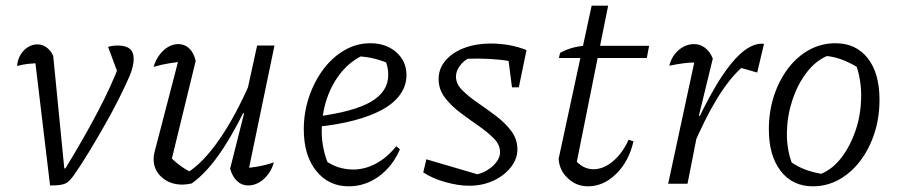

<svg xmlns="http://www.w3.org/2000/svg" viewBox="-20 -646 3162 675"><path d="M210 -54Q276 -162 324.5 -254.5Q373 -347 402 -425L401 -371L360 -481Q375 -486 394 -486Q422 -486 436 -474.5Q450 -463 450 -439Q450 -415 437 -382Q422 -347 399.5 -302Q377 -257 349.5 -208.5Q322 -160 293.5 -113Q265 -66 239 -29Q230 -17 223.5 -10.5Q217 -4 209 -0.5Q201 3 188.5 4.5Q176 6 156 6L100 -462L127 -424Q101 -424 79 -421.5Q57 -419 40 -414Q42 -437 52.5 -454Q63 -471 78.5 -480.5Q94 -490 111 -490Q129 -490 143.5 -479.5Q158 -469 167 -450L206 -54Z M668 -432 581 -75 576 -97Q595 -77 616 -62Q637 -47 656 -39L637 -38Q693 -72 751 -155.5Q809 -239 862 -362L874 -333Q847 -271 819.5 -218.5Q792 -166 764.5 -124Q737 -82 709.5 -51.5Q682 -21 654 -1Q636 3 621 3Q578 3 549 -22.5Q520 -48 520 -87Q520 -101 524 -114L614 -460L642 -431Q609 -429 578 -424Q547 -419 520 -411Q527 -435 541 -453.5Q555 -472 572 -481.5Q589 -491 607 -491Q629 -491 645 -476Q661 -461 668 -432ZM789 -53 838 -247 832 -249 884 -486H945L849 -24L835 -55Q863 -56 889.5 -61Q916 -66 943 -75Q936 -51 922 -32.5Q908 -14 890 -4Q872 6 853 6Q830 6 813.5 -9.5Q797 -25 789 -53Z M1206 9Q1135 9 1091.5 -45.5Q1048 -100 1048 -191Q1048 -252 1067 -307Q1086 -362 1118 -404Q1150 -446 1192 -470Q1234 -494 1282 -494Q1337 -494 1373 -462.5Q1409 -431 1409 -382Q1409 -345 1387 -314Q1365 -283 1324 -260.5Q1283 -238 1224 -222.5Q1165 -207 1092 -200V-236Q1224 -253 1284.5 -288.5Q1345 -324 1345 -383Q1345 -412 1332 -440L1355 -419Q1327 -432 1297.5 -439.5Q1268 -447 1236 -448L1261 -454Q1214 -433 1180.5 -392.5Q1147 -352 1129 -298.5Q1111 -245 1111 -184Q1111 -151 1118.5 -118Q1126 -85 1140 -55L1124 -81Q1147 -65 1171.5 -57.5Q1196 -50 1222 -50Q1262 -50 1301 -70.5Q1340 -91 1373 -132L1386 -121Q1360 -61 1312 -26Q1264 9 1206 9Z M1468 -40 1479 -86 1673 -29 1645 -31Q1670 -34 1691 -46.5Q1712 -59 1725 -76Q1738 -93 1738 -111Q1738 -137 1716.5 -159Q1695 -181 1662.5 -203.5Q1630 -226 1598 -250Q1566 -274 1544 -303Q1522 -332 1522 -368Q1522 -405 1546.5 -433.5Q1571 -462 1612.5 -477.5Q1654 -493 1706 -493Q1737 -493 1769 -487.5Q1801 -482 1831 -470L1812 -423Q1775 -432 1736.5 -436Q1698 -440 1660 -440Q1642 -440 1624.5 -439.5Q1607 -439 1589 -436L1632 -443Q1611 -434 1597 -415Q1583 -396 1583 -377Q1583 -351 1605 -329Q1627 -307 1659 -285Q1691 -263 1723 -239Q1755 -215 1777 -186Q1799 -157 1799 -121Q1799 -87 1775.5 -57.5Q1752 -28 1714 -10.5Q1676 7 1629 7Q1591 7 1545 -6Q1499 -19 1468 -40ZM1780 -339 1763 -470H1831L1804 -339Z M2047 9Q2006 9 1976 -19.5Q1946 -48 1944 -88L2060 -626H2118L2003 -53L1998 -88Q2028 -51 2066 -51Q2102 -51 2135.5 -79.5Q2169 -108 2190 -155L2207 -149Q2191 -79 2146.5 -35Q2102 9 2047 9ZM1945 -442 1949 -460Q1969 -471 1989.5 -477Q2010 -483 2033 -485H2262L2254 -442Z M2329 0 2428 -460 2439 -426Q2411 -427 2386.5 -424Q2362 -421 2333 -415Q2339 -439 2352.5 -456Q2366 -473 2383.5 -482Q2401 -491 2420 -491Q2441 -491 2458.5 -478Q2476 -465 2486 -440L2437 -239L2444 -238L2397 0ZM2413 -123 2401 -152Q2452 -270 2498.5 -347Q2545 -424 2586.5 -460Q2628 -496 2666 -492L2642 -391L2586 -407Q2543 -368 2500.5 -298.5Q2458 -229 2413 -123Z M2838 9Q2766 9 2724.5 -45Q2683 -99 2683 -191Q2683 -254 2701 -309Q2719 -364 2751 -406Q2783 -448 2825.5 -471Q2868 -494 2917 -494Q2989 -494 3030.5 -441.5Q3072 -389 3072 -295Q3072 -232 3054 -177Q3036 -122 3004 -80Q2972 -38 2929.5 -14.5Q2887 9 2838 9ZM2867 -35Q2908 -52 2939 -93Q2970 -134 2988 -187.5Q3006 -241 3007.5 -299.5Q3009 -358 2992 -411Q2967 -426 2941 -436Q2915 -446 2887 -449Q2846 -431 2815 -390Q2784 -349 2766 -295Q2748 -241 2746.5 -183.5Q2745 -126 2763 -75Q2786 -59 2812 -49.5Q2838 -40 2867 -35Z"/></svg>

Font: Piazzolla Thin Light
Style: Italic
Weight: 300
Italic angle: -11.3°
Version: Version 2.005